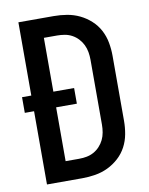

<svg xmlns="http://www.w3.org/2000/svg" viewBox="-83 -796 666 857"><g transform="rotate(-10 250.0 -367.5)"><path d="M60 0V-332H18V-403H60V-735H220Q250 -735 280 -730Q310 -725 337 -712Q364 -699 386.5 -678.5Q409 -658 423 -631.5Q437 -605 442.5 -575Q448 -545 448 -515V-220Q448 -190 442.5 -160Q437 -130 423 -103.5Q409 -77 386.5 -56.5Q364 -36 337 -23Q310 -10 280 -5Q250 0 220 0ZM160 -88H220Q237 -88 254.5 -91Q272 -94 287.5 -102.5Q303 -111 315 -124Q327 -137 334.5 -152.5Q342 -168 345 -185.5Q348 -203 348 -220V-515Q348 -532 345 -549.5Q342 -567 334.5 -582.5Q327 -598 315 -611Q303 -624 287.5 -632.5Q272 -641 254.5 -644Q237 -647 220 -647H160V-403H254V-332H160Z"/></g></svg>

Font: Iosevka Term Curly Semibold
Style: Regular
Weight: 600
Designer: Belleve Invis
Foundry: Belleve Invis
Version: Version 32.3.0